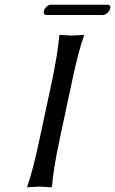

<svg xmlns="http://www.w3.org/2000/svg" viewBox="-20 -797 491 820"><path d="M420.9 -732.9H176.8Q165 -734.4 167 -748Q170.4 -765.1 187 -774.4Q191.9 -776.9 195.3 -776.9H440.4Q453.1 -775.4 451.2 -763.2Q447.3 -745.1 429.7 -735.4Q424.8 -733.4 420.9 -732.9ZM200.7 -444.8Q228 -574.2 232.9 -645L235.8 -647.9Q237.8 -647.9 286.1 -645L338.9 -647.9V-645Q314.5 -577.6 286.6 -444.8L234.4 -200.2Q207 -70.8 202.1 0L199.2 2.9Q197.3 2.9 148.9 0L96.2 2.9V0Q120.6 -68.8 148.4 -200.2Z"/></svg>

Font: Linux Biolinum Capitals O
Style: Italic Samll Caps
Weight: 400
Italic angle: -12°
Designer: Philipp H. Poll
Foundry: Philipp H. Poll
Version: Version 0.6.2